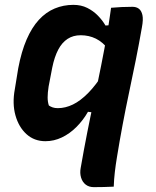

<svg xmlns="http://www.w3.org/2000/svg" viewBox="-20 -570 640 790"><path d="M437 -538Q459 -540 480.5 -541Q502 -542 525 -542Q541 -542 551.5 -534Q562 -526 566 -508Q570 -490 564 -458Q552 -389 538.5 -322Q525 -255 511 -189Q497 -123 484.5 -56.5Q472 10 461 78Q456 108 452.5 138Q449 168 448 198Q427 199 407 199.5Q387 200 366 200Q346 200 332.5 189.5Q319 179 313.5 160.5Q308 142 312 121Q325 46 339 -25Q353 -96 368 -165Q383 -234 396.5 -302Q410 -370 422 -438Q425 -456 427.5 -473Q430 -490 432.5 -506.5Q435 -523 437 -538ZM374 -106 342 -110Q322 -75 294.5 -47.5Q267 -20 234.5 -4.5Q202 11 167 11Q121 11 89 -18Q57 -47 43.5 -95.5Q30 -144 41 -203L55 -289Q68 -358 89.5 -407.5Q111 -457 140 -488.5Q169 -520 205 -535Q241 -550 282 -550Q314 -550 339 -537.5Q364 -525 383 -505.5Q402 -486 414 -465L444 -467L427 -366Q403 -397 374.5 -411Q346 -425 312 -425Q281 -425 258 -410Q235 -395 219.5 -365.5Q204 -336 195 -292L180 -214Q176 -188 176 -169.5Q176 -151 181 -136Q188 -131 197 -128Q206 -125 218 -125Q249 -125 280 -140Q311 -155 343 -187.5Q375 -220 407 -271Z"/></svg>

Font: Rec Mono Semicasual
Style: Bold Italic
Weight: 700
Italic angle: -10°
Version: Version 1.085; ttfautohint (v1.8.4.7-5d5b)